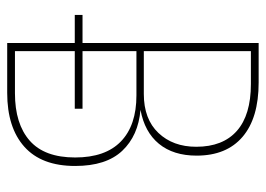

<svg xmlns="http://www.w3.org/2000/svg" viewBox="-120 -600 721 520"><g transform="rotate(90 240.0 -340.5)"><path d="M430 -184Q430 -93 378 -46.5Q326 0 232 0H97V-183H21V-204H97V-681H204Q300 -681 351 -637.5Q402 -594 402 -513Q402 -450 370 -411Q338 -372 278 -361Q348 -355 389 -311.5Q430 -268 430 -184ZM119 -660V-370H235Q303 -370 340.5 -409.5Q378 -449 378 -512Q378 -584 335 -622Q292 -660 208 -660ZM407 -184Q407 -266 363.5 -308Q320 -350 239 -350H119V-204H275V-183H119V-21H233Q316 -21 361.5 -61Q407 -101 407 -184Z"/></g></svg>

Font: Fira Sans Extra Condensed Thin
Style: Regular
Weight: 250
Width: 1
Designer: Carrois Corporate & Edenspiekermann AG
Foundry: Carrois Corporate GbR & Edenspiekermann AG
Version: Version 4.203